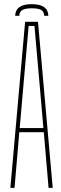

<svg xmlns="http://www.w3.org/2000/svg" viewBox="-20 -905 294 925"><path d="M30 0 101 -800H163L234 0H214L191 -268H73L50 0ZM75 -288H189L174 -462L146 -780H118L90 -461ZM53 -829Q55 -885 133 -885Q211 -885 213 -829H193Q192 -849 178.5 -857Q165 -865 133 -865Q102 -865 88 -857Q74 -849 73 -829Z"/></svg>

Font: Big Shoulders Display Thin
Style: Regular
Weight: 100
Designer: Patric King
Foundry: XO Type Co
Version: Version 1.000; ttfautohint (v1.8.2)